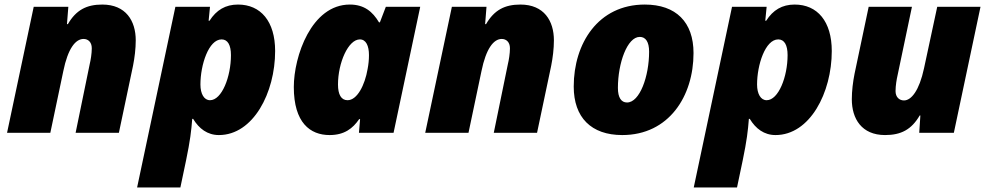

<svg xmlns="http://www.w3.org/2000/svg" viewBox="-20 -583 4335 843"><path d="M11 0H201L258 -271C278 -369 311 -412 347 -412C366 -412 383 -399 383 -371C383 -348 378 -318 374 -302L312 0H502L564 -294C571 -329 576 -369 576 -406C576 -491 533 -563 429 -563C360 -563 314 -539 278 -477H274L280 -553H128Z M582 240H772L797 121C815 34 820 -9 824 -61H828C854 -18 891 10 941 10C1092 10 1188 -176 1188 -359C1188 -489 1125 -563 1025 -563C970 -563 930 -539 900 -492H896L902 -553H750ZM902 -143C876 -143 860 -171 860 -212C860 -298 896 -410 953 -410C980 -410 994 -385 994 -341C994 -246 954 -143 902 -143Z M1427 10C1492 10 1529 -19 1557 -60H1561L1556 0H1708L1825 -553H1674L1648 -485H1644C1616 -532 1579 -563 1516 -563C1347 -563 1270 -335 1270 -201C1270 -44 1342 10 1427 10ZM1506 -143C1478 -143 1464 -168 1464 -212C1464 -307 1509 -410 1560 -410C1587 -410 1600 -382 1600 -341C1600 -321 1598 -300 1594 -280C1582 -209 1548 -143 1506 -143Z M1847 0H2037L2094 -271C2114 -369 2147 -412 2183 -412C2202 -412 2219 -399 2219 -371C2219 -348 2214 -318 2210 -302L2148 0H2338L2400 -294C2407 -329 2412 -369 2412 -406C2412 -491 2369 -563 2265 -563C2196 -563 2150 -539 2114 -477H2110L2116 -553H1964Z M2712 10C2917 10 3025 -161 3025 -350C3025 -486 2948 -563 2811 -563C2606 -563 2499 -392 2499 -203C2499 -67 2576 10 2712 10ZM2733 -133C2708 -133 2693 -154 2693 -197C2693 -306 2734 -421 2789 -421C2815 -421 2830 -399 2830 -356C2830 -248 2789 -133 2733 -133Z M3026 240H3216L3241 121C3259 34 3264 -9 3268 -61H3272C3298 -18 3335 10 3385 10C3536 10 3632 -176 3632 -359C3632 -489 3569 -563 3469 -563C3414 -563 3374 -539 3344 -492H3340L3346 -553H3194ZM3346 -143C3320 -143 3304 -171 3304 -212C3304 -298 3340 -410 3397 -410C3424 -410 3438 -385 3438 -341C3438 -246 3398 -143 3346 -143Z M3866 10C3936 10 3982 -14 4018 -76H4021L4016 0H4168L4285 -553H4095L4037 -283C4016 -185 3981 -142 3949 -142C3929 -142 3912 -156 3912 -183C3912 -207 3917 -236 3921 -253L3984 -553H3794L3732 -259C3725 -224 3720 -184 3720 -147C3720 -62 3763 10 3866 10Z"/></svg>

Font: Noto Sans UI Black
Style: Italic
Weight: 900
Italic angle: -372°
Designer: Monotype Design Team
Foundry: Monotype Imaging Inc.
Version: Version 1.901